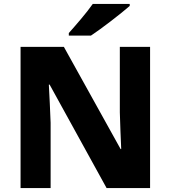

<svg xmlns="http://www.w3.org/2000/svg" viewBox="-20 -951 863 971"><path d="M636 -921V-931H449C418 -886 361 -821 328 -784V-771H440C492 -805 593 -883 636 -921ZM739 0V-714H586V-383C587 -325 591 -254 593 -197H590L303 -714H84V0H236V-330C234 -391 230 -465 227 -523H231L519 0Z"/></svg>

Font: Noto Sans Arabic ExtBd
Style: Regular
Weight: 800
Designer: Monotype Design Team, Nadine Chahine, Nizar Qandah and Khaled Hosny
Foundry: Monotype Imaging Inc.
Version: Version 2.012